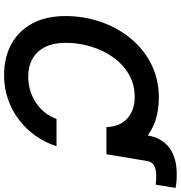

<svg xmlns="http://www.w3.org/2000/svg" viewBox="7 -871 874 928"><g transform="rotate(90 444.0 -407.0)"><path d="M601.6 -484.4 633.8 -679.7Q645.5 -752 693.6 -788.1Q741.7 -824.2 821.8 -824.2Q842.3 -824.2 859.4 -822.8Q876.5 -821.3 888.2 -818.4L872.6 -722.7Q863.3 -723.6 852.1 -724.4Q840.8 -725.1 832 -725.1Q795.9 -725.1 778.6 -713.9Q761.2 -702.6 757.8 -679.2L725.6 -484.4ZM343.3 10.3Q257.3 10.3 192.9 -25.1Q128.4 -60.5 93 -127Q57.6 -193.4 57.6 -286.1Q57.6 -374 85.2 -455.3Q112.8 -536.6 164.6 -600.1Q216.3 -663.6 289.3 -700.7Q362.3 -737.8 452.6 -737.8Q513.7 -737.8 564 -720.7Q614.3 -703.6 650.9 -670.9Q687.5 -638.2 707 -591.3Q726.6 -544.4 725.6 -484.4H594.2Q593.3 -516.6 582.8 -542Q572.3 -567.4 553 -585Q533.7 -602.5 507.6 -611.8Q481.4 -621.1 449.7 -621.1Q386.7 -621.1 337.9 -592Q289.1 -563 255.4 -514.6Q221.7 -466.3 204.3 -407.2Q187 -348.1 187 -288.1Q187 -229 207 -188.5Q227.1 -147.9 263.7 -127.2Q300.3 -106.4 350.1 -106.4Q384.3 -106.4 416 -115.7Q447.8 -125 474.9 -142.6Q502 -160.2 522.5 -185.3Q543 -210.4 554.7 -243.2H686.5Q669.9 -189.9 637.7 -143.8Q605.5 -97.7 560.5 -63Q515.6 -28.3 460.7 -9Q405.8 10.3 343.3 10.3Z"/></g></svg>

Font: Inter 17pt SemiBold
Style: Italic
Weight: 600
Italic angle: -9.3988°
Version: Version 4.001;git-66647c0bb